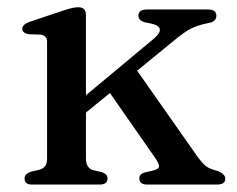

<svg xmlns="http://www.w3.org/2000/svg" viewBox="-20 -496 638 516"><path d="M65.5 0Q46 0 46 -16.5Q46 -28.5 63 -34.5L86.5 -40Q96 -43 101.2 -49.5Q106.5 -56 106.5 -69.5V-384.5Q106.5 -400 90 -403L56.5 -404Q40 -407.5 40 -418.5Q40 -430.5 60 -437.5L151 -468Q165 -472.5 173.8 -474.5Q182.5 -476.5 190.5 -476.5Q211 -476.5 211 -455.5V-240L394 -392.5Q428.5 -422.5 387 -432.5L367 -436.5Q352 -442 352 -454Q352 -470.5 374.5 -470.5H539Q561.5 -470.5 561.5 -453.5Q561.5 -446 556.2 -440.8Q551 -435.5 535 -433Q511 -428 493 -419Q475 -410 447 -386.5L348.5 -306L511.5 -74Q525.5 -55 535.2 -48.2Q545 -41.5 565 -36.5Q585.5 -28 585.5 -16Q585.5 0 563.5 0H375.5Q354.5 0 354.5 -16.5Q354.5 -28.5 369 -32.5L389 -37Q408 -41.5 407.5 -50Q407 -58.5 392.5 -78L275.5 -246L211 -193.5V-70Q211 -44 231 -38.5L253.5 -33.5Q269 -28 269 -16.5Q269 0 248 0Z"/></svg>

Font: Fraunces 9pt
Style: Regular
Weight: 400
Version: Version 1.000;[b76b70a41]